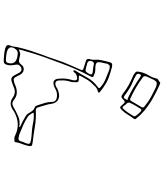

<svg xmlns="http://www.w3.org/2000/svg" viewBox="56 -904 888 1040"><g transform="rotate(90 500.0 -384.0)"><path d="M436 -806Q484 -785 529 -758Q555 -742 578.5 -722.5Q602 -703 621 -679Q629 -671 623 -665Q611 -649 600.5 -631.5Q590 -614 576 -600Q567 -591 562 -591Q557 -591 549 -601Q543 -607 541 -610Q533 -621 522 -610Q512 -599 505.5 -598Q499 -597 487 -606Q466 -623 442.5 -636Q419 -649 395 -659Q387 -662 382 -666Q369 -674 368 -680Q367 -686 370 -700Q375 -724 387.5 -744Q400 -764 405 -787Q407 -795 414.5 -798.5Q422 -802 427 -808Q429 -807 431.5 -807Q434 -807 436 -806ZM449 -786Q433 -791 426 -788Q419 -785 413 -774Q408 -764 403.5 -754Q399 -744 394 -733Q390 -720 398 -714Q425 -694 454 -677Q483 -660 513 -646Q522 -642 528 -652Q536 -666 544 -679.5Q552 -693 560 -706Q566 -716 556 -723Q531 -744 503 -759Q475 -774 449 -786ZM536 -642Q535 -631 542 -625Q549 -619 553 -611Q563 -597 572 -611Q583 -623 591.5 -636Q600 -649 608 -662Q612 -668 608 -675Q602 -683 596 -690Q590 -697 583 -703Q573 -709 570 -703Q561 -688 552 -673Q543 -658 536 -642ZM381 -695Q378 -685 382.5 -681Q387 -677 393 -674Q408 -665 424 -659Q440 -653 455 -644Q467 -637 477.5 -629.5Q488 -622 499 -614Q509 -608 512.5 -613.5Q516 -619 519 -624Q524 -631 519 -631.5Q514 -632 511 -633Q481 -647 453 -663.5Q425 -680 398 -699Q389 -705 386 -703Q383 -701 381 -695ZM420 -313Q416 -299 415.5 -284.5Q415 -270 416 -256Q418 -246 423 -242.5Q428 -239 437 -240Q445 -241 453 -246Q466 -255 482 -258Q505 -264 521.5 -254Q538 -244 542 -221Q544 -202 550 -184Q556 -166 561 -148Q564 -132 582 -134Q624 -136 666 -129Q708 -122 750 -117Q768 -115 770.5 -110Q773 -105 769 -88Q765 -72 758.5 -56Q752 -40 750 -23Q749 -18 742 -18Q735 -18 728 -18Q721 -18 714 -22Q651 -53 586 -17Q582 -14 577 -11Q572 -8 567 -5Q538 10 512 -7Q482 -30 449 -13Q442 -10 435 -8Q428 -6 421 -3Q400 4 389 -16Q385 -23 381 -31Q377 -39 373 -46Q363 -61 347 -55Q339 -51 334 -45Q329 -39 330 -29Q332 -16 333.5 -4Q335 8 331 22Q329 31 323.5 36Q318 41 307 40Q291 39 275 37.5Q259 36 243 32Q230 28 226 22Q222 16 227 4Q232 -7 233 -18.5Q234 -30 237 -41Q245 -75 255.5 -107.5Q266 -140 278 -173Q289 -200 298 -228Q307 -256 317 -283Q327 -307 337.5 -331Q348 -355 358 -378Q363 -389 352 -392Q342 -395 332 -398.5Q322 -402 311 -405Q296 -409 300 -424Q305 -440 303.5 -456Q302 -472 306 -488Q309 -501 311.5 -513Q314 -525 318 -537Q321 -547 329.5 -547.5Q338 -548 345 -546Q372 -539 398.5 -529.5Q425 -520 448 -503Q456 -499 463 -493Q470 -487 477 -482Q483 -478 482 -475Q481 -472 475 -470Q458 -466 447.5 -454.5Q437 -443 426 -432Q415 -419 407 -404.5Q399 -390 391 -375Q386 -367 396 -367Q418 -368 422.5 -363.5Q427 -359 425 -338Q425 -331 423.5 -325Q422 -319 420 -313ZM668 -44V-48Q661 -52 654 -55Q647 -58 639 -62Q626 -70 612.5 -77Q599 -84 591 -99Q586 -108 579 -116.5Q572 -125 560 -129Q555 -131 553 -136.5Q551 -142 549 -147Q543 -165 537.5 -183.5Q532 -202 532 -221Q532 -245 506 -248Q481 -252 458 -238Q446 -231 436 -230Q412 -226 407 -251Q405 -268 405.5 -285Q406 -302 410 -318Q412 -325 414 -332.5Q416 -340 415 -348Q414 -358 403 -358Q393 -357 385 -353.5Q377 -350 372 -342Q368 -336 363 -338Q358 -341 362 -347Q382 -379 400 -412Q418 -445 449 -468Q457 -473 457 -477Q457 -481 449 -487Q429 -504 405 -513Q381 -522 358 -532Q351 -534 342 -534.5Q333 -535 329 -527Q329 -526 327.5 -524.5Q326 -523 325 -521Q324 -511 321 -500.5Q318 -490 317 -479Q316 -467 321 -463Q326 -459 336 -457Q348 -456 360 -456Q372 -456 383 -451Q396 -446 397.5 -442.5Q399 -439 392 -427Q372 -390 355.5 -352Q339 -314 325 -276Q306 -227 288.5 -177.5Q271 -128 257 -77Q254 -69 252 -60.5Q250 -52 248 -42Q265 -49 271.5 -49.5Q278 -50 300 -44Q309 -42 315.5 -43.5Q322 -45 329 -54Q340 -70 357 -68.5Q374 -67 384 -50Q386 -47 387.5 -44Q389 -41 390 -38Q399 -19 405.5 -15.5Q412 -12 433 -19Q436 -20 439 -21.5Q442 -23 445 -24Q465 -32 484 -31Q503 -30 520 -16Q539 0 560 -13Q585 -28 611 -39Q637 -50 668 -44ZM342 -407Q362 -402 366.5 -404.5Q371 -407 380 -423Q385 -433 382 -437Q379 -441 371 -442Q361 -444 351 -444.5Q341 -445 331 -448Q315 -452 311 -435Q306 -417 324 -412Q329 -411 333.5 -410Q338 -409 342 -407ZM710 -44Q712 -43 715 -43Q718 -43 720 -42Q730 -39 736.5 -41Q743 -43 746 -55Q748 -62 750.5 -68Q753 -74 756 -81Q761 -95 757.5 -100Q754 -105 738 -108Q719 -111 700.5 -112Q682 -113 663 -116Q648 -119 632.5 -121.5Q617 -124 600 -123Q596 -123 592.5 -122Q589 -121 593 -115Q597 -108 601.5 -101.5Q606 -95 613 -90Q636 -75 660.5 -64.5Q685 -54 710 -44ZM267 24Q275 26 285.5 27Q296 28 306 28Q318 28 321 17Q332 -23 292 -33Q288 -34 283 -34.5Q278 -35 273 -36Q255 -38 245 -23Q220 14 267 24Z"/></g></svg>

Font: Rock 3D
Style: Regular
Weight: 400
Version: Version 1.000